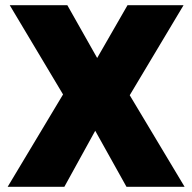

<svg xmlns="http://www.w3.org/2000/svg" viewBox="-20 -720 741 740"><path d="M9.5 0 223 -356 17.5 -700H239.5L354.5 -496.5L471.5 -700H687.5L480 -353L691.5 0H467.5L347 -216L228 0Z"/></svg>

Font: Geologica Cursive ExtraBold
Style: Regular
Weight: 800
Designer: Sindre Bremnes, Frode Helland
Foundry: Monokrom Skriftforlag AS
Version: Version 1.010;gftools[0.9.28]